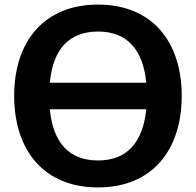

<svg xmlns="http://www.w3.org/2000/svg" viewBox="-20 -805 857 840"><path d="M409 15C643 15 775 -145 775 -386C775 -625 643 -785 409 -785C174 -785 42 -625 42 -386C42 -145 174 15 409 15ZM409 -103C282 -103 212 -181 198 -327H620C605 -181 535 -103 409 -103ZM409 -667C535 -667 606 -589 620 -443H198C211 -589 282 -667 409 -667Z"/></svg>

Font: Bounded Med
Style: Regular
Weight: 500
Designer: Vlad Churkin
Version: Version 3.0